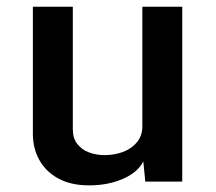

<svg xmlns="http://www.w3.org/2000/svg" viewBox="-20 -542 646 573"><path d="M246.1 11.2Q191.4 11.2 154.1 -9.3Q116.7 -29.8 97.4 -64.5Q78.1 -99.1 78.1 -142.1V-522H197.3V-156.2Q197.3 -129.4 210.7 -112.3Q224.1 -95.2 245.6 -87.2Q267.1 -79.1 291.5 -79.1Q322.8 -79.1 348.4 -89.1Q374 -99.1 389.4 -118.4Q404.8 -137.7 404.8 -164.1V-522H523.9V0H413.6L407.7 -60.1Q390.6 -26.9 345.9 -7.8Q301.3 11.2 246.1 11.2Z"/></svg>

Font: Monda SemiBold
Style: Regular
Weight: 600
Designer: Vernon Adams
Foundry: Vernon Adams
Version: Version 2.200